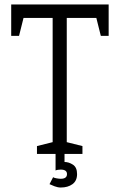

<svg xmlns="http://www.w3.org/2000/svg" viewBox="-20 -687 535 857"><path d="M278 0H215V-607H30V-667H465V-607H278ZM268 0V-55L348 -35V0ZM30 -527V-667H100L65 -527ZM465 -527H430L395 -667H465ZM145 0V-35L225 -55V0ZM251 70Q244 70 238 71Q232 72 228 74V0H268V36Q287 36 305.5 48Q324 60 324 90Q324 120 303.5 135Q283 150 251 150Q238 150 223.5 144.5Q209 139 201 135L217 104Q221 107 232.5 109Q244 111 251 111Q279 111 279 90Q279 70 251 70Z"/></svg>

Font: Epunda Slab Light
Style: Regular
Weight: 300
Designer: Simon Atzbach
Foundry: typofactur
Version: Version 1.102